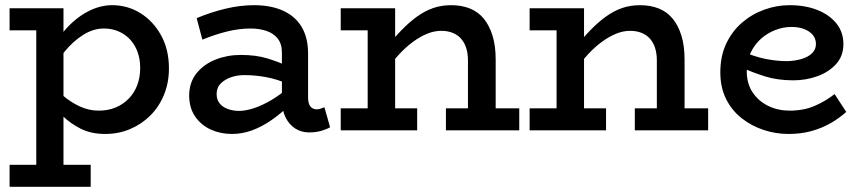

<svg xmlns="http://www.w3.org/2000/svg" viewBox="-20 -503 3322 741"><path d="M386 14Q332 14 292 -6Q252 -26 222 -55.5Q192 -85 168 -112V-189Q192 -161 222 -135Q252 -109 287.5 -92.5Q323 -76 361 -76Q397 -76 426 -88Q455 -100 476.5 -122Q498 -144 509.5 -174Q521 -204 521 -240Q521 -286 503 -320.5Q485 -355 453 -374Q421 -393 380 -393Q341 -393 302 -369Q263 -345 229 -303.5Q195 -262 171 -207V-288Q194 -345 232.5 -389Q271 -433 318 -458Q365 -483 413 -483Q472 -483 521.5 -452.5Q571 -422 601.5 -367Q632 -312 632 -239Q632 -184 613 -137.5Q594 -91 560.5 -57.5Q527 -24 482.5 -5Q438 14 386 14ZM17 218V133H330V218ZM120 194V-471H225V194ZM17 -386V-471H220V-386Z M1173 8Q1143 8 1119.5 -7Q1096 -22 1082 -50Q1068 -78 1068 -119V-300Q1068 -334 1051.5 -354.5Q1035 -375 1007.5 -384Q980 -393 947 -393Q903 -393 856.5 -381.5Q810 -370 761 -350L739 -433Q794 -456 850.5 -469.5Q907 -483 960 -483Q1026 -483 1073 -461.5Q1120 -440 1144.5 -398.5Q1169 -357 1169 -296V-127Q1169 -103 1178 -92Q1187 -81 1202 -81Q1211 -81 1218.5 -84Q1226 -87 1232 -89L1254 -12Q1243 -5 1221.5 1.5Q1200 8 1173 8ZM875 14Q831 14 793.5 -3Q756 -20 733 -53.5Q710 -87 710 -136Q711 -187 739.5 -221.5Q768 -256 813 -273.5Q858 -291 909 -291Q968 -291 1012 -277.5Q1056 -264 1102 -243V-175Q1049 -198 1006 -205.5Q963 -213 928 -213Q899 -214 873.5 -205.5Q848 -197 832 -181Q816 -165 816 -140Q816 -118 828 -103.5Q840 -89 860 -82Q880 -75 903 -75Q928 -75 960 -85.5Q992 -96 1028.5 -117.5Q1065 -139 1102 -173L1100 -100Q1066 -66 1028.5 -40Q991 -14 953 0Q915 14 875 14Z M1786 0V-270Q1786 -296 1779.5 -317Q1773 -338 1760 -353Q1747 -368 1727.5 -376Q1708 -384 1683 -384Q1656 -384 1629 -373Q1602 -362 1574.5 -342Q1547 -322 1520 -293Q1493 -264 1466 -228V-313Q1498 -354 1528.5 -385.5Q1559 -417 1589.5 -439Q1620 -461 1652 -472Q1684 -483 1721 -483Q1762 -483 1794 -470Q1826 -457 1847.5 -430.5Q1869 -404 1881 -365Q1893 -326 1893 -273V0ZM1295 0V-85H1590V0ZM1399 0V-471H1505V0ZM1295 -386V-471H1483V-386ZM1701 0V-85H1984V0Z M2515 0V-270Q2515 -296 2508.5 -317Q2502 -338 2489 -353Q2476 -368 2456.5 -376Q2437 -384 2412 -384Q2385 -384 2358 -373Q2331 -362 2303.5 -342Q2276 -322 2249 -293Q2222 -264 2195 -228V-313Q2227 -354 2257.5 -385.5Q2288 -417 2318.5 -439Q2349 -461 2381 -472Q2413 -483 2450 -483Q2491 -483 2523 -470Q2555 -457 2576.5 -430.5Q2598 -404 2610 -365Q2622 -326 2622 -273V0ZM2024 0V-85H2319V0ZM2128 0V-471H2234V0ZM2024 -386V-471H2212V-386ZM2430 0V-85H2713V0Z M3023 14Q2974 14 2927 -1.5Q2880 -17 2842 -47Q2804 -77 2782 -121.5Q2760 -166 2760 -224Q2760 -286 2782.5 -334Q2805 -382 2843 -415Q2881 -448 2929 -465.5Q2977 -483 3027 -483Q3088 -483 3134.5 -464.5Q3181 -446 3208 -412.5Q3235 -379 3235 -333Q3235 -287 3207 -256Q3179 -225 3135 -209Q3091 -193 3042 -193Q2981 -193 2933 -208Q2885 -223 2839 -244V-307Q2892 -284 2935 -275.5Q2978 -267 3018 -267Q3049 -268 3074 -275.5Q3099 -283 3114 -297.5Q3129 -312 3129 -333Q3129 -363 3102.5 -381Q3076 -399 3034 -399Q3003 -399 2972 -387Q2941 -375 2916.5 -353Q2892 -331 2877 -299.5Q2862 -268 2862 -228Q2862 -180 2885 -146Q2908 -112 2945.5 -94Q2983 -76 3027 -76Q3082 -76 3124.5 -94.5Q3167 -113 3201 -140L3246 -71Q3218 -46 3184.5 -27Q3151 -8 3111 3Q3071 14 3023 14Z"/></svg>

Font: BioRhyme Medium
Style: Regular
Weight: 500
Designer: Aoife Mooney
Foundry: Aoife Mooney Type
Version: Version 1.600;gftools[0.9.33]